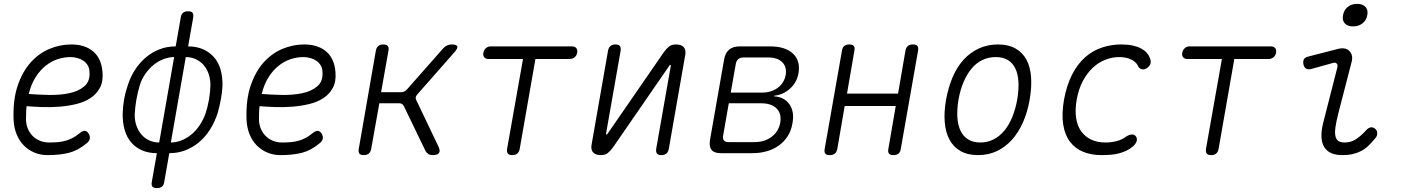

<svg xmlns="http://www.w3.org/2000/svg" viewBox="-20 -789 7240 989"><path d="M436 -102Q445 -88 442.5 -74.5Q440 -61 425 -50Q382 -14 335.5 -2Q289 10 225 10Q189 10 157.5 -3Q126 -16 102.5 -40Q79 -64 65.5 -97.5Q52 -131 50 -171Q46 -274 71 -347.5Q96 -421 138.5 -468Q181 -515 235.5 -537.5Q290 -560 347 -560Q418 -560 460.5 -523.5Q503 -487 508 -417Q512 -369 494.5 -336.5Q477 -304 445.5 -283.5Q414 -263 372.5 -253Q331 -243 286.5 -239.5Q242 -236 198 -237.5Q154 -239 117 -242Q115 -225 114.5 -207.5Q114 -190 114 -171Q115 -144 125 -122.5Q135 -101 151 -86Q167 -71 188 -63Q209 -55 233 -55Q259 -55 280 -57Q301 -59 319.5 -64.5Q338 -70 355 -79Q372 -88 389 -102Q405 -115 416 -115Q427 -115 436 -102ZM128 -305Q176 -301 233 -300Q290 -299 337.5 -309Q385 -319 415 -345Q445 -371 441 -420Q440 -439 431.5 -453Q423 -467 409.5 -476Q396 -485 379 -490Q362 -495 342 -495Q311 -495 278 -484.5Q245 -474 216 -451Q187 -428 164 -392.5Q141 -357 128 -305Z M826 148Q824 164 814.5 172Q805 180 788 180Q771 180 765 172Q759 164 762 148L788 0Q744 0 710.5 -15Q677 -30 654.5 -57Q632 -84 621.5 -122Q611 -160 612 -206Q613 -241 619 -276Q625 -311 637 -346Q651 -392 675.5 -429.5Q700 -467 731.5 -493.5Q763 -520 801.5 -535Q840 -550 885 -550L911 -698Q913 -715 922.5 -723Q932 -731 949 -731Q966 -731 972 -723Q978 -715 975 -698L949 -550Q993 -550 1026.5 -535Q1060 -520 1083 -493.5Q1106 -467 1116.5 -429.5Q1127 -392 1126 -346Q1124 -311 1117.5 -276Q1111 -241 1101 -206Q1086 -160 1062 -122Q1038 -84 1006 -57Q974 -30 935.5 -15Q897 0 852 0ZM800 -55 877 -495Q850 -495 822.5 -484.5Q795 -474 771.5 -455Q748 -436 729 -409Q710 -382 700 -350Q689 -313 682.5 -276Q676 -239 674 -202Q673 -170 682.5 -142.5Q692 -115 709 -95.5Q726 -76 749.5 -65.5Q773 -55 800 -55ZM937 -495 860 -55Q887 -55 914 -65.5Q941 -76 965 -95.5Q989 -115 1007.5 -142.5Q1026 -170 1038 -202Q1050 -239 1056.5 -276Q1063 -313 1064 -350Q1064 -382 1054.5 -409Q1045 -436 1028 -455Q1011 -474 987.5 -484.5Q964 -495 937 -495Z M1636 -102Q1645 -88 1642.5 -74.5Q1640 -61 1625 -50Q1582 -14 1535.5 -2Q1489 10 1425 10Q1389 10 1357.5 -3Q1326 -16 1302.5 -40Q1279 -64 1265.5 -97.5Q1252 -131 1250 -171Q1246 -274 1271 -347.5Q1296 -421 1338.5 -468Q1381 -515 1435.5 -537.5Q1490 -560 1547 -560Q1618 -560 1660.5 -523.5Q1703 -487 1708 -417Q1712 -369 1694.5 -336.5Q1677 -304 1645.5 -283.5Q1614 -263 1572.5 -253Q1531 -243 1486.5 -239.5Q1442 -236 1398 -237.5Q1354 -239 1317 -242Q1315 -225 1314.5 -207.5Q1314 -190 1314 -171Q1315 -144 1325 -122.5Q1335 -101 1351 -86Q1367 -71 1388 -63Q1409 -55 1433 -55Q1459 -55 1480 -57Q1501 -59 1519.5 -64.5Q1538 -70 1555 -79Q1572 -88 1589 -102Q1605 -115 1616 -115Q1627 -115 1636 -102ZM1328 -305Q1376 -301 1433 -300Q1490 -299 1537.5 -309Q1585 -319 1615 -345Q1645 -371 1641 -420Q1640 -439 1631.5 -453Q1623 -467 1609.5 -476Q1596 -485 1579 -490Q1562 -495 1542 -495Q1511 -495 1478 -484.5Q1445 -474 1416 -451Q1387 -428 1364 -392.5Q1341 -357 1328 -305Z M1854 10Q1837 10 1831 2Q1825 -6 1828 -22L1916 -528Q1919 -544 1928.5 -552Q1938 -560 1955 -560Q1971 -560 1977.5 -552Q1984 -544 1981 -528L1943 -314H2046Q2055 -314 2062 -317.5Q2069 -321 2076 -328L2263 -540Q2272 -550 2283 -555Q2294 -560 2306 -560Q2332 -560 2335.5 -550Q2339 -540 2320 -519L2129 -302Q2123 -295 2121.5 -288Q2120 -281 2124 -274L2239 -33Q2249 -11 2241 -0.5Q2233 10 2208 10Q2195 10 2186.5 4.5Q2178 -1 2172 -11L2060 -243Q2056 -250 2050.5 -253.5Q2045 -257 2037 -257H1934L1892 -22Q1889 -6 1879.5 2Q1870 10 1854 10Z M2674 -485H2496Q2482 -485 2474.5 -494Q2467 -503 2470 -518Q2473 -532 2483 -541Q2493 -550 2507 -550H2927Q2941 -550 2948.5 -541Q2956 -532 2953 -518Q2951 -503 2940 -494Q2929 -485 2914 -485H2738L2657 -22Q2654 -6 2644.5 2Q2635 10 2619 10Q2602 10 2596 2Q2590 -6 2592 -22Z M3028 -48 3112 -528Q3115 -544 3124.5 -552Q3134 -560 3150 -560Q3167 -560 3173 -552Q3179 -544 3177 -528L3102 -102Q3101 -99 3101.5 -97.5Q3102 -96 3105 -96Q3107 -96 3108 -98L3111 -102L3400 -521Q3413 -539 3426.5 -549.5Q3440 -560 3462 -560Q3490 -560 3502.5 -545.5Q3515 -531 3509 -502L3425 -22Q3422 -6 3412.5 2Q3403 10 3387 10Q3370 10 3364 2Q3358 -6 3360 -22L3435 -448Q3436 -451 3435.5 -452.5Q3435 -454 3432 -454Q3430 -454 3429 -453L3426 -448L3137 -29Q3124 -11 3110.5 -0.5Q3097 10 3075 10Q3047 10 3034.5 -4.5Q3022 -19 3028 -48Z M3693 0Q3659 0 3645.5 -16.5Q3632 -33 3637 -67L3710 -483Q3716 -517 3736 -533.5Q3756 -550 3790 -550H3947Q4025 -550 4064.5 -513Q4104 -476 4093 -412Q4085 -365 4050 -333Q4015 -301 3968 -296L3967 -293Q4021 -289 4047 -251Q4073 -213 4062 -154Q4056 -118 4038.5 -89.5Q4021 -61 3994 -41Q3967 -21 3932 -10.5Q3897 0 3855 0ZM3734 -257 3705 -91Q3702 -74 3709 -65.5Q3716 -57 3733 -57H3866Q3919 -57 3955 -84.5Q3991 -112 3999 -157Q4007 -203 3980.5 -230Q3954 -257 3900 -257ZM3810 -493Q3793 -493 3783 -484.5Q3773 -476 3770 -459L3744 -312H3905Q3953 -312 3986 -336.5Q4019 -361 4027 -402Q4034 -444 4009.5 -468.5Q3985 -493 3937 -493Z M4254 10Q4237 10 4231 2Q4225 -6 4228 -22L4317 -528Q4319 -544 4328.5 -552Q4338 -560 4355 -560Q4372 -560 4378 -552Q4384 -544 4381 -528L4343 -307H4606L4644 -528Q4647 -544 4656.5 -552Q4666 -560 4683 -560Q4700 -560 4706 -552Q4712 -544 4709 -528L4620 -22Q4618 -6 4608.5 2Q4599 10 4582 10Q4565 10 4559 2Q4553 -6 4556 -22L4594 -243H4331L4293 -22Q4290 -6 4280.5 2Q4271 10 4254 10Z M5018 10Q4965 10 4928.5 -10.5Q4892 -31 4871.5 -68.5Q4851 -106 4846.5 -158.5Q4842 -211 4853 -275Q4865 -340 4887.5 -392.5Q4910 -445 4944 -482Q4978 -519 5022.5 -539.5Q5067 -560 5120 -560Q5174 -560 5210.5 -539.5Q5247 -519 5267 -482Q5287 -445 5291 -393Q5295 -341 5284 -277Q5273 -212 5249.5 -159Q5226 -106 5192 -68.5Q5158 -31 5114.5 -10.5Q5071 10 5018 10ZM5030 -55Q5066 -55 5097 -70.5Q5128 -86 5152.5 -115Q5177 -144 5194 -185.5Q5211 -227 5220 -277Q5228 -327 5226 -367Q5224 -407 5210.5 -435.5Q5197 -464 5172 -479.5Q5147 -495 5109 -495Q5071 -495 5039.5 -479.5Q5008 -464 4984 -435Q4960 -406 4943 -365.5Q4926 -325 4917 -275Q4909 -225 4911.5 -184.5Q4914 -144 4928 -115Q4942 -86 4967.5 -70.5Q4993 -55 5030 -55Z M5461 -277Q5475 -352 5503 -406Q5531 -460 5569.5 -494Q5608 -528 5656 -544Q5704 -560 5755 -560Q5789 -560 5814.5 -554.5Q5840 -549 5857.5 -539.5Q5875 -530 5886 -518Q5897 -506 5902 -493Q5912 -470 5904.5 -456.5Q5897 -443 5884 -436Q5870 -429 5858.5 -433Q5847 -437 5841 -451Q5833 -469 5807.5 -482Q5782 -495 5744 -495Q5710 -495 5674.5 -481.5Q5639 -468 5609.5 -440.5Q5580 -413 5558 -372Q5536 -331 5526 -275Q5517 -223 5523 -182Q5529 -141 5549 -113Q5569 -85 5600.5 -70Q5632 -55 5674 -55Q5705 -55 5733 -62.5Q5761 -70 5780 -85Q5793 -94 5807 -96Q5821 -98 5830 -88Q5834 -83 5835.5 -77Q5837 -71 5835.5 -64Q5834 -57 5829 -49.5Q5824 -42 5816 -35Q5801 -22 5783.5 -13.5Q5766 -5 5746 0.5Q5726 6 5703 8Q5680 10 5654 10Q5601 10 5559.5 -7Q5518 -24 5491.5 -59Q5465 -94 5456.5 -148Q5448 -202 5461 -277Z M6274 -485H6096Q6082 -485 6074.5 -494Q6067 -503 6070 -518Q6073 -532 6083 -541Q6093 -550 6107 -550H6527Q6541 -550 6548.5 -541Q6556 -532 6553 -518Q6551 -503 6540 -494Q6529 -485 6514 -485H6338L6257 -22Q6254 -6 6244.5 2Q6235 10 6219 10Q6202 10 6196 2Q6190 -6 6192 -22Z M6732 -433Q6717 -430 6707 -436Q6697 -442 6694 -458Q6691 -475 6697 -484.5Q6703 -494 6720 -498L6872 -537Q6892 -542 6906.5 -539Q6921 -536 6930.5 -526.5Q6940 -517 6943.5 -503.5Q6947 -490 6943 -473L6874 -206Q6863 -163 6859 -134Q6855 -105 6859 -87.5Q6863 -70 6874.5 -62.5Q6886 -55 6908 -55Q6940 -55 6967 -73.5Q6994 -92 7019 -120Q7030 -132 7042 -133Q7054 -134 7063 -126Q7073 -119 7074 -104Q7075 -89 7065 -78Q7047 -56 7029.5 -39Q7012 -22 6992 -11.5Q6972 -1 6948.5 4.5Q6925 10 6894 10Q6862 10 6839 0.5Q6816 -9 6802.5 -29.5Q6789 -50 6787 -81.5Q6785 -113 6796 -157L6869 -443Q6872 -456 6865 -462Q6858 -468 6847 -465ZM6950 -653Q6921 -653 6907 -668.5Q6893 -684 6898 -711Q6903 -738 6922.5 -753.5Q6942 -769 6971 -769Q6999 -769 7013.5 -753.5Q7028 -738 7023 -711Q7018 -684 6998 -668.5Q6978 -653 6950 -653Z"/></svg>

Font: Maple Mono ExtraLight
Style: Italic
Weight: 275
Italic angle: -10°
Monospace: yes
Designer: subframe7536
Version: Version 7.000